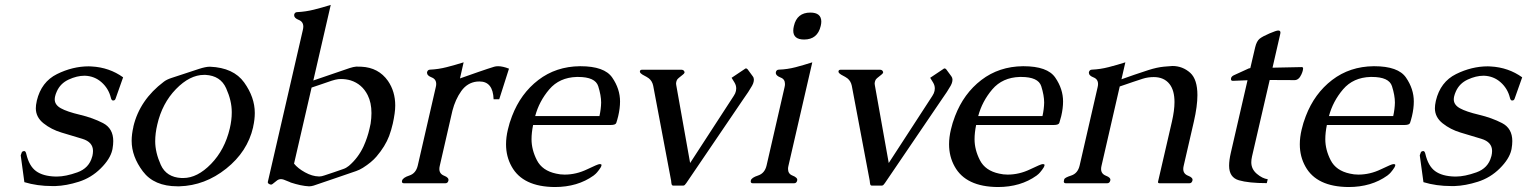

<svg xmlns="http://www.w3.org/2000/svg" viewBox="-20 -734 6117 769"><path d="M433.6 -331.5H432.1Q426.3 -332 423.8 -343.3Q414.6 -379.9 386.7 -404.5Q358.9 -429.2 320.3 -430.7H318.4Q288.1 -430.7 254.9 -415.3Q221.7 -399.9 207.5 -367.7Q202.6 -356.9 200.7 -348.1Q199.2 -341.8 199.2 -335.9Q199.2 -314 223.9 -300.3Q248.5 -286.6 300 -274.4Q351.6 -262.2 392.6 -241Q433.6 -219.7 433.6 -168.9Q433.6 -154.8 430.7 -138.2L429.7 -133.3Q421.4 -97.2 383.5 -59.6Q345.7 -22 295.7 -6.1Q245.6 9.8 202.1 11.2H189Q128.9 11.2 77.6 -4.4L63 -111.8L66.4 -121.6Q68.4 -128.9 77.1 -128.9H78.1Q83 -127.9 85.4 -117.2Q96.7 -68.8 124.5 -48.6Q152.3 -28.3 202.1 -26.9H208Q242.7 -26.9 289.8 -43.7Q336.9 -60.5 349.1 -106.4L350.1 -109.4Q352.5 -120.1 352.5 -129.4Q352.5 -165 309.8 -178Q267.1 -190.9 226.3 -203.1Q185.5 -215.3 154.5 -240Q123.5 -264.6 123.5 -300.3Q123.5 -313 127 -328.1L127.4 -330.6Q145.5 -406.2 208.3 -437.3Q271 -468.3 335.4 -468.3Q341.3 -468.3 347.2 -467.8Q418 -463.9 473.1 -424.3L442.9 -338.9Q440.4 -331.5 433.6 -331.5Z M993.7 -224.1Q971.2 -126.5 886 -58.6Q800.8 9.3 698.7 12.2H690.9Q597.2 12.2 552.2 -47.6Q507.3 -107.4 507.3 -169.9Q507.3 -196.3 514.2 -225.6V-227.1Q539.6 -334 636.2 -406.7Q647.5 -415.5 667.2 -421.9Q687 -428.2 718.3 -438.7Q749.5 -449.2 776.9 -458Q804.2 -466.8 819.8 -466.8H821.3Q915.5 -462.9 958 -403.6Q1000.5 -344.2 1000.5 -281.7Q1000.5 -255.4 994.1 -227.1ZM797.4 -434.1Q740.2 -434.1 684.8 -377.2Q629.4 -320.3 609.9 -234.9Q601.6 -199.7 601.6 -168.5Q601.6 -123.5 624 -73.7Q646.5 -23.9 707 -21H713.9Q770.5 -21 825.4 -77.6Q880.4 -134.3 900.4 -219.7Q908.2 -252.9 908.2 -282.2Q908.2 -284.2 908.2 -285.6Q908.2 -330.6 885.7 -380.6Q863.3 -430.7 803.2 -434.1Z M1157.7 -78.6Q1172.9 -59.6 1201.7 -43.7Q1230.5 -27.8 1256.8 -27.3H1259.8Q1267.6 -27.3 1278.8 -31.2Q1297.9 -37.6 1316.9 -43.9Q1335.9 -50.3 1355 -57.1Q1366.7 -61 1377.4 -69.8Q1414.6 -101.6 1436 -147.5Q1452.1 -183.1 1460 -218.8Q1462.4 -229 1464.4 -238.8Q1467.8 -261.2 1467.8 -281.2Q1467.8 -322.8 1452.6 -353Q1430.2 -397.5 1384.3 -412.1Q1365.7 -417.5 1345.7 -417.5Q1340.3 -417.5 1335 -417Q1323.2 -415.5 1308.1 -410.6Q1295.9 -406.2 1270 -397.5Q1244.1 -388.7 1228 -383.3ZM1140.6 -4.9Q1130.4 -9.3 1116.2 -14.6Q1109.9 -16.6 1104.5 -16.6Q1097.2 -16.6 1090.8 -12.2Q1078.1 -2.9 1072.8 2Q1069.3 5.4 1065.4 5.4Q1063 5.4 1061 4.4Q1051.3 0.5 1052.7 -5.4L1192.9 -613.8Q1194.8 -621.6 1194.8 -627.4Q1194.8 -647 1176.5 -654.3Q1158.2 -661.6 1158.2 -672.4Q1158.2 -673.8 1158.2 -675.3Q1160.6 -685.5 1170.9 -685.5Q1203.6 -687 1237.1 -695.3Q1270.5 -703.6 1304.7 -714.4L1234.9 -411.6L1380.4 -461.4Q1395.5 -466.3 1407.2 -467.3Q1411.6 -467.3 1416.7 -467Q1421.9 -466.8 1427.7 -466.8Q1496.1 -463.4 1533.7 -410.2Q1563 -367.7 1563 -311.5Q1563 -295.9 1560.5 -278.8Q1557.6 -258.3 1553.2 -238.8Q1547.4 -213.4 1538.6 -189.5Q1522.9 -147.9 1487.8 -106.9Q1468.3 -84 1433.6 -62Q1420.4 -53.7 1406.2 -48.8Q1363.3 -34.2 1320.8 -19.5Q1278.3 -4.9 1236.3 9.3Q1226.6 12.2 1218.8 12.2H1216.8Q1186.5 10.7 1144.5 -2.9Q1142.1 -3.9 1140.6 -4.9Z M1792 -290.5 1741.7 -71.3Q1739.7 -63.5 1739.7 -57.1Q1739.7 -37.6 1759.3 -30Q1778.8 -22.5 1775.9 -10.3Q1773.4 0 1763.7 0H1598.1Q1589.8 0 1589.8 -6.8Q1589.8 -8.3 1590.3 -10.3Q1593.3 -22.5 1619.6 -31Q1646 -39.6 1653.3 -71.3L1725.1 -383.8Q1727.1 -391.1 1727.1 -397.5Q1727.1 -417 1708.7 -424.1Q1690.4 -431.2 1690.4 -441.9Q1690.4 -443.4 1690.4 -444.8Q1692.9 -455.1 1703.1 -455.1Q1735.8 -456.5 1769.3 -465.1Q1802.7 -473.6 1836.9 -484.4L1822.3 -419.9L1896 -445.8Q1937 -460 1959.5 -466.8Q1966.3 -468.8 1975.1 -468.8Q1993.2 -468.8 2018.6 -459L1979.5 -336.4H1957Q1954.6 -407.7 1900.4 -407.7Q1895 -407.7 1889.6 -407.2Q1851.6 -402.8 1827.6 -369.4Q1803.7 -335.9 1792 -290.5Z M2304.7 -468.8Q2400.9 -468.8 2432.1 -423.3Q2463.4 -377.9 2463.4 -327.6Q2463.4 -300.3 2456.1 -269Q2451.2 -249.5 2448.2 -241.5Q2445.3 -233.4 2426.3 -233.4H2115.2Q2108.9 -202.6 2108.9 -176.3Q2108.9 -134.3 2130.4 -92.3Q2151.9 -50.3 2207.5 -38.6Q2223.6 -34.7 2241.2 -34.7Q2287.6 -34.7 2331.3 -55.7Q2375 -76.7 2381.1 -76.7Q2387.2 -76.7 2388.4 -75.4Q2389.6 -74.2 2388.7 -69.6Q2387.7 -64.9 2378.9 -53.2Q2370.1 -41.5 2365.5 -37.6Q2360.8 -33.7 2357.4 -30.8Q2293.5 15.1 2202.1 15.1Q2074.2 14.2 2029.3 -66.9Q2006.8 -106.9 2006.8 -156.2Q2006.8 -184.1 2014.2 -215.3Q2020 -241.2 2030.8 -269Q2065.4 -359.4 2136.2 -413.6Q2207 -467.8 2302.7 -468.8ZM2380.9 -269Q2387.2 -297.4 2387.7 -323.2Q2387.7 -351.6 2376 -388.7Q2364.3 -425.8 2295.4 -425.8H2290Q2220.7 -423.8 2179.9 -376Q2139.2 -328.1 2123.5 -269Z M2688.5 -393.1 2744.1 -81.1 2918.9 -350.1Q2925.8 -360.4 2927.7 -370.1Q2928.7 -375 2928.7 -379.9Q2928.7 -392.1 2921.9 -403.3L2910.2 -422.4L2961.9 -457Q2965.3 -460 2967.8 -460Q2971.2 -460 2974.6 -456.1L2995.1 -428.2Q2999.5 -422.4 2999.5 -414.6Q2999.5 -411.1 2998.5 -406.7Q2997.1 -399.4 2992.2 -390.6Q2979 -367.2 2956.5 -335.9L2729 -1Q2725.6 3.9 2722.7 6.8Q2719.7 9.3 2716.8 9.3H2675.8Q2672.4 9.3 2670.9 6.3Q2669.9 4.9 2668.9 -1.2Q2668 -7.3 2668 -10.3L2596.2 -390.6Q2592.3 -409.2 2579.1 -419.9Q2570.3 -426.3 2561.3 -430.7Q2552.2 -435.1 2547.4 -439.5Q2544.4 -441.4 2543 -445.8Q2543 -447.8 2543 -449.2Q2543.5 -450.7 2544.4 -452.1Q2546.4 -454.6 2550.3 -454.6H2710.4Q2713.9 -454.6 2717.8 -452.1Q2720.7 -448.7 2721.7 -445.8Q2721.7 -444.3 2721.7 -443.4Q2720.7 -439 2714.4 -434.6Q2694.3 -419.4 2691.9 -414.6Q2689.5 -410.2 2688.5 -405.3Q2687 -399.4 2688.5 -393.1Z M3225.6 -683.6Q3269 -683.6 3269.5 -647.9Q3269.5 -639.6 3267.1 -629.9Q3254.4 -575.7 3200.7 -575.7Q3157.2 -575.7 3157.2 -611.3Q3157.2 -619.6 3159.7 -629.9Q3171.9 -683.6 3225.6 -683.6ZM3138.2 -71.3Q3136.2 -63.5 3136.2 -57.6Q3136.2 -38.1 3153.3 -31.2Q3175.8 -22.5 3172.9 -11.2Q3170.4 0 3160.6 0H2995.1Q2986.8 0 2986.8 -7.3Q2986.8 -9.3 2987.3 -11.2Q2989.7 -22.5 3016.6 -31.2Q3043 -40 3050.3 -71.3L3122.1 -383.8Q3124 -391.1 3124 -397.5Q3124 -417 3106.9 -423.3Q3086.9 -431.2 3087.4 -441.9Q3087.4 -443.4 3087.4 -444.8Q3089.8 -455.1 3100.1 -455.1Q3132.8 -456.1 3166.5 -464.8Q3199.7 -473.6 3233.4 -484.4Z M3483.9 -393.1 3539.6 -81.1 3714.4 -350.1Q3721.2 -360.4 3723.1 -370.1Q3724.1 -375 3724.1 -379.9Q3724.1 -392.1 3717.3 -403.3L3705.6 -422.4L3757.3 -457Q3760.7 -460 3763.2 -460Q3766.6 -460 3770 -456.1L3790.5 -428.2Q3794.9 -422.4 3794.9 -414.6Q3794.9 -411.1 3793.9 -406.7Q3792.5 -399.4 3787.6 -390.6Q3774.4 -367.2 3752 -335.9L3524.4 -1Q3521 3.9 3518.1 6.8Q3515.1 9.3 3512.2 9.3H3471.2Q3467.8 9.3 3466.3 6.3Q3465.3 4.9 3464.4 -1.2Q3463.4 -7.3 3463.4 -10.3L3391.6 -390.6Q3387.7 -409.2 3374.5 -419.9Q3365.7 -426.3 3356.7 -430.7Q3347.7 -435.1 3342.8 -439.5Q3339.8 -441.4 3338.4 -445.8Q3338.4 -447.8 3338.4 -449.2Q3338.9 -450.7 3339.8 -452.1Q3341.8 -454.6 3345.7 -454.6H3505.9Q3509.3 -454.6 3513.2 -452.1Q3516.1 -448.7 3517.1 -445.8Q3517.1 -444.3 3517.1 -443.4Q3516.1 -439 3509.8 -434.6Q3489.7 -419.4 3487.3 -414.6Q3484.9 -410.2 3483.9 -405.3Q3482.4 -399.4 3483.9 -393.1Z M4079.1 -468.8Q4175.3 -468.8 4206.5 -423.3Q4237.8 -377.9 4237.8 -327.6Q4237.8 -300.3 4230.5 -269Q4225.6 -249.5 4222.7 -241.5Q4219.7 -233.4 4200.7 -233.4H3889.6Q3883.3 -202.6 3883.3 -176.3Q3883.3 -134.3 3904.8 -92.3Q3926.3 -50.3 3981.9 -38.6Q3998 -34.7 4015.6 -34.7Q4062 -34.7 4105.7 -55.7Q4149.4 -76.7 4155.5 -76.7Q4161.6 -76.7 4162.8 -75.4Q4164.1 -74.2 4163.1 -69.6Q4162.1 -64.9 4153.3 -53.2Q4144.5 -41.5 4139.9 -37.6Q4135.3 -33.7 4131.8 -30.8Q4067.9 15.1 3976.6 15.1Q3848.6 14.2 3803.7 -66.9Q3781.2 -106.9 3781.2 -156.2Q3781.2 -184.1 3788.6 -215.3Q3794.4 -241.2 3805.2 -269Q3839.8 -359.4 3910.6 -413.6Q3981.4 -467.8 4077.1 -468.8ZM4155.3 -269Q4161.6 -297.4 4162.1 -323.2Q4162.1 -351.6 4150.4 -388.7Q4138.7 -425.8 4069.8 -425.8H4064.5Q3995.1 -423.8 3954.3 -376Q3913.6 -328.1 3897.9 -269Z M4675.8 -469.7Q4716.8 -469.7 4747.6 -441.9Q4775.9 -415.5 4775.9 -353Q4775.9 -309.1 4761.7 -247.1L4721.2 -71.3Q4719.2 -63.5 4719.2 -57.1Q4719.2 -37.6 4739 -30Q4758.8 -22.5 4756.1 -11.2Q4753.4 0 4743.7 0H4625Q4616.7 0 4618.2 -6.3L4673.8 -247.1Q4684.1 -292 4684.1 -325.2Q4684.1 -372.1 4664.1 -397.5Q4642.1 -425.3 4601.1 -425.3Q4577.6 -425.3 4556.9 -418.7Q4536.1 -412.1 4518.3 -406Q4500.5 -399.9 4487.8 -395.5Q4475.1 -391.1 4464.8 -387.7L4392.1 -71.3Q4390.1 -63.5 4390.1 -57.1Q4390.1 -37.6 4409.9 -30Q4429.7 -22.5 4427 -11.2Q4424.3 0 4414.6 0H4249Q4240.7 0 4240.7 -7.3Q4240.7 -9.3 4242.4 -15.9Q4244.1 -22.5 4270.5 -31Q4296.9 -39.6 4304.2 -71.3L4376 -383.8Q4377.9 -391.1 4377.9 -397.5Q4377.9 -417 4359.6 -424.1Q4341.3 -431.2 4341.3 -441.9Q4341.3 -443.4 4341.3 -444.8Q4343.8 -455.1 4354 -455.1Q4386.7 -456.5 4420.2 -465.1Q4453.6 -473.6 4487.3 -484.4L4471.7 -416.5Q4501 -426.8 4523.2 -434.6Q4545.4 -442.4 4579.8 -453.4Q4614.3 -464.4 4641.8 -467Q4669.4 -469.7 4675.8 -469.7Z M4918 -410.2Q4908.7 -410.2 4910.6 -419.9V-420.9Q4912.6 -428.7 4922.9 -433.1Q4933.6 -437.5 4955.1 -447.8Q4976.6 -458 4981 -459.7Q4985.4 -461.4 4987.8 -461.4L5007.3 -544.9Q5013.2 -569.3 5025.1 -578.9Q5037.1 -588.4 5064.5 -600.1Q5091.8 -611.8 5099.6 -611.8Q5110.8 -611.8 5107.9 -599.1L5076.7 -462.9L5193.8 -465.3Q5199.2 -465.3 5199.2 -459.5Q5199.2 -457.5 5198 -451.7Q5196.8 -445.8 5192.4 -436Q5182.1 -413.1 5165 -413.1L5065.4 -413.6L4994.6 -107.4Q4991.7 -94.7 4991.7 -84Q4991.7 -56.6 5013.9 -37.8Q5036.1 -19 5057.6 -16.1L5053.7 -0.5Q4981 -0.5 4941.9 -12Q4902.8 -23.4 4902.8 -70.3Q4902.8 -92.3 4909.7 -122.1L4976.6 -412.6Z M5483.9 -468.8Q5580.1 -468.8 5611.3 -423.3Q5642.6 -377.9 5642.6 -327.6Q5642.6 -300.3 5635.3 -269Q5630.4 -249.5 5627.4 -241.5Q5624.5 -233.4 5605.5 -233.4H5294.4Q5288.1 -202.6 5288.1 -176.3Q5288.1 -134.3 5309.6 -92.3Q5331.1 -50.3 5386.7 -38.6Q5402.8 -34.7 5420.4 -34.7Q5466.8 -34.7 5510.5 -55.7Q5554.2 -76.7 5560.3 -76.7Q5566.4 -76.7 5567.6 -75.4Q5568.8 -74.2 5567.9 -69.6Q5566.9 -64.9 5558.1 -53.2Q5549.3 -41.5 5544.7 -37.6Q5540 -33.7 5536.6 -30.8Q5472.7 15.1 5381.3 15.1Q5253.4 14.2 5208.5 -66.9Q5186 -106.9 5186 -156.2Q5186 -184.1 5193.4 -215.3Q5199.2 -241.2 5210 -269Q5244.6 -359.4 5315.4 -413.6Q5386.2 -467.8 5481.9 -468.8ZM5560.1 -269Q5566.4 -297.4 5566.9 -323.2Q5566.9 -351.6 5555.2 -388.7Q5543.5 -425.8 5474.6 -425.8H5469.2Q5399.9 -423.8 5359.1 -376Q5318.4 -328.1 5302.7 -269Z M6037.1 -331.5H6035.6Q6029.8 -332 6027.3 -343.3Q6018.1 -379.9 5990.2 -404.5Q5962.4 -429.2 5923.8 -430.7H5921.9Q5891.6 -430.7 5858.4 -415.3Q5825.2 -399.9 5811 -367.7Q5806.2 -356.9 5804.2 -348.1Q5802.7 -341.8 5802.7 -335.9Q5802.7 -314 5827.4 -300.3Q5852.1 -286.6 5903.6 -274.4Q5955.1 -262.2 5996.1 -241Q6037.1 -219.7 6037.1 -168.9Q6037.1 -154.8 6034.2 -138.2L6033.2 -133.3Q6024.9 -97.2 5987.1 -59.6Q5949.2 -22 5899.2 -6.1Q5849.1 9.8 5805.7 11.2H5792.5Q5732.4 11.2 5681.2 -4.4L5666.5 -111.8L5669.9 -121.6Q5671.9 -128.9 5680.7 -128.9H5681.6Q5686.5 -127.9 5689 -117.2Q5700.2 -68.8 5728 -48.6Q5755.9 -28.3 5805.7 -26.9H5811.5Q5846.2 -26.9 5893.3 -43.7Q5940.4 -60.5 5952.6 -106.4L5953.6 -109.4Q5956.1 -120.1 5956.1 -129.4Q5956.1 -165 5913.3 -178Q5870.6 -190.9 5829.8 -203.1Q5789.1 -215.3 5758.1 -240Q5727.1 -264.6 5727.1 -300.3Q5727.1 -313 5730.5 -328.1L5731 -330.6Q5749 -406.2 5811.8 -437.3Q5874.5 -468.3 5939 -468.3Q5944.8 -468.3 5950.7 -467.8Q6021.5 -463.9 6076.7 -424.3L6046.4 -338.9Q6043.9 -331.5 6037.1 -331.5Z"/></svg>

Font: Caudex
Style: Italic
Weight: 400
Italic angle: -13°
Version: Version 1.04